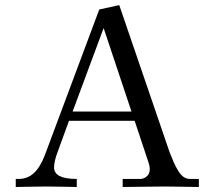

<svg xmlns="http://www.w3.org/2000/svg" viewBox="-20 -747 833 768"><path d="M43 1V-31.2H53.7Q90.3 -31.2 115.7 -54.9Q141.1 -78.6 159.2 -126L377 -709L457 -726.6L658.2 -138.7Q668.9 -111.8 675.5 -96.7Q682.1 -81.5 692.6 -64.2Q703.1 -46.9 714.6 -39.1Q726.1 -31.2 740.2 -31.2H775.4V1Q766.1 1 714.4 0Q662.6 -1 638.7 -1Q614.7 -1 547.4 0Q480 1 470.7 1V-31.2H539.1Q555.7 -31.2 567.4 -41.7Q579.1 -52.2 579.1 -70.3Q579.1 -84 571.3 -105.5L518.6 -263.7H255.9L210 -137.7Q196.3 -101.6 196.3 -77.1Q196.3 -31.2 287.1 -31.2V1Q284.2 1 234.4 0Q184.6 -1 164.1 -1Q143.6 -1 94.7 0Q45.9 1 43 1ZM270.5 -300.8H505.9L394.5 -634.8Z"/></svg>

Font: Theano Old Style
Style: Regular
Weight: 400
Designer: Alexey Kryukov
Version: Version 2.00